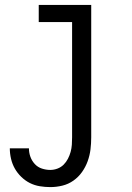

<svg xmlns="http://www.w3.org/2000/svg" viewBox="-20 -540 540 783"><path d="M185 223Q164 223 142.5 219.5Q121 216 102 206.5Q83 197 67 181.5Q51 166 40.5 147.5Q30 129 25 107.5Q20 86 20 65H98Q98 83 104 99.5Q110 116 122 129Q134 142 151 147.5Q168 153 185 153Q200 153 214.5 147.5Q229 142 239.5 131.5Q250 121 257 107.5Q264 94 268 79.5Q272 65 273 50Q274 35 274 20V-450H138V-520H352V20Q352 45 349 69.5Q346 94 337.5 117.5Q329 141 314.5 161.5Q300 182 279.5 196.5Q259 211 234.5 217Q210 223 185 223Z"/></svg>

Font: Iosevka Fixed
Style: Regular
Weight: 400
Monospace: yes
Designer: Belleve Invis
Foundry: Belleve Invis
Version: Version 33.2.4